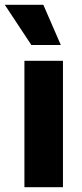

<svg xmlns="http://www.w3.org/2000/svg" viewBox="-40 -782 342 802"><path d="M62 0V-528H223V0ZM91 -594 -20 -762H141L214 -594Z"/></svg>

Font: Bricolage Grotesque 24pt ExtraBold
Style: Regular
Weight: 800
Designer: Mathieu Triay
Foundry: Atelier Triay
Version: Version 1.001;gftools[0.9.33.dev8+g029e19f]